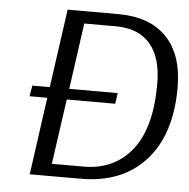

<svg xmlns="http://www.w3.org/2000/svg" viewBox="-49 -698 736 746"><g transform="rotate(5 319.0 -325.0)"><path d="M136 -302H67L74 -344H142L185 -650H383Q505 -650 571 -582Q637 -514 637 -385Q637 -203 546 -101.5Q455 0 292 0H94ZM254 -602 218 -344H407L401 -302H212L176 -48H300Q419 -48 488 -134.5Q557 -221 557 -393Q557 -496 511 -549Q465 -602 377 -602Z"/></g></svg>

Font: Arsenal
Style: Italic
Weight: 400
Italic angle: -9.10001°
Designer: Andrij Shevchenko
Foundry: Stairsfor
Version: Version 2.001;PS 002.001;hotconv 1.0.88;makeotf.lib2.5.64775